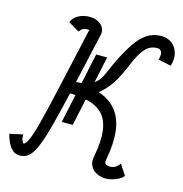

<svg xmlns="http://www.w3.org/2000/svg" viewBox="-215 -923 997 1045"><g transform="rotate(15 284.0 -400.0)"><path d="M225 -222H163L249 -625H311ZM-10 14Q-42 14 -63 -12Q-84 -38 -96 -86L-22 -102Q-22 -79 -16.5 -67Q-11 -55 -8 -55Q5 -55 20.5 -92Q36 -129 56.5 -210.5Q77 -292 106.5 -424.5Q136 -557 179 -748Q178 -745 178.5 -744.5Q179 -744 178 -744.5Q177 -745 167 -745Q154 -745 143.5 -740Q133 -735 123 -721L62 -757Q72 -783 99.5 -798.5Q127 -814 162 -814Q203 -814 228 -791Q253 -768 245 -733Q204 -549 174.5 -419.5Q145 -290 123 -205.5Q101 -121 81.5 -73Q62 -25 40.5 -5.5Q19 14 -10 14ZM474 14Q447 14 423 2.5Q399 -9 387 -31.5Q375 -54 382 -88H450Q446 -66 455.5 -60.5Q465 -55 478 -55Q496 -55 508.5 -62.5Q521 -70 533 -86L571 -28Q564 -16 547.5 -7Q531 2 511.5 8Q492 14 474 14ZM382 -88Q399 -177 391 -235Q383 -293 352.5 -325.5Q322 -358 271.5 -371Q221 -384 152 -384L167 -452Q260 -452 322.5 -428.5Q385 -405 419 -359.5Q453 -314 460 -245.5Q467 -177 450 -88ZM152 -384 167 -452Q213 -452 241.5 -460.5Q270 -469 288 -484Q306 -499 317.5 -521Q329 -543 340 -569.5Q351 -596 366 -626Q394 -682 422 -724Q450 -766 484 -789.5Q518 -813 563 -814Q600 -815 625.5 -796Q651 -777 660 -744.5Q669 -712 657 -671L584 -686Q593 -715 586 -730.5Q579 -746 560 -745Q527 -744 505 -724.5Q483 -705 466 -673Q449 -641 433 -602Q417 -563 395.5 -525Q374 -487 343 -455Q312 -423 265.5 -403.5Q219 -384 152 -384Z"/></g></svg>

Font: Victor Mono
Style: Italic
Weight: 400
Italic angle: -12°
Monospace: yes
Designer: Rune Bjørnerås
Version: Version 1.561;gftools[0.9.30]